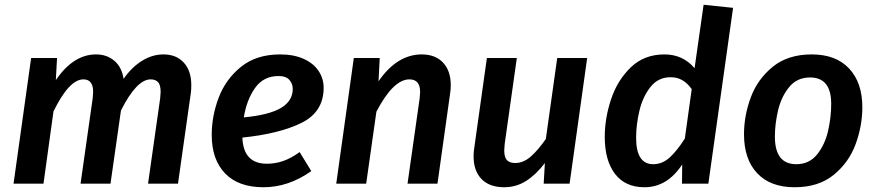

<svg xmlns="http://www.w3.org/2000/svg" viewBox="-20 -773 3688 808"><path d="M785 -415Q785 -393 783 -381L729 0H603L654 -359Q656 -379 656 -386Q656 -416 645 -427.5Q634 -439 614 -439Q555 -439 489 -308L445 0H319L370 -359Q372 -379 372 -386Q372 -439 331 -439Q271 -439 205 -304L163 0H37L111 -529H220L215 -436Q289 -544 384 -544Q430 -544 461.5 -517Q493 -490 500 -441Q534 -490 577.5 -517Q621 -544 668 -544Q722 -544 753.5 -509.5Q785 -475 785 -415Z M1000 -194Q1004 -84 1103 -84Q1139 -84 1172 -95.5Q1205 -107 1241 -133L1290 -53Q1194 15 1089 15Q983 15 927 -43.5Q871 -102 871 -205Q871 -285 900.5 -362.5Q930 -440 994.5 -492Q1059 -544 1159 -544Q1217 -544 1258.5 -525Q1300 -506 1321 -474Q1342 -442 1342 -404Q1342 -302 1249 -256Q1156 -210 1000 -194ZM1212 -399Q1212 -420 1198 -436.5Q1184 -453 1152 -453Q1089 -453 1053.5 -403Q1018 -353 1006 -279Q1112 -289 1162 -318.5Q1212 -348 1212 -399Z M1877 -414Q1877 -398 1874 -378L1821 0H1695L1746 -359Q1748 -379 1748 -386Q1748 -439 1703 -439Q1635 -439 1564 -303L1521 0H1395L1469 -529H1578L1573 -431Q1651 -544 1755 -544Q1812 -544 1844.5 -509.5Q1877 -475 1877 -414Z M1973 -115Q1973 -133 1976 -152L2029 -529H2155L2104 -168Q2102 -148 2102 -140Q2102 -111 2113.5 -99Q2125 -87 2148 -87Q2183 -87 2214 -114.5Q2245 -142 2277 -188L2325 -529H2451L2377 0H2268L2273 -87Q2236 -38 2194 -11.5Q2152 15 2102 15Q2040 15 2006.5 -19.5Q1973 -54 1973 -115Z M3065 -740 2961 0H2850L2851 -81Q2788 15 2692 15Q2611 15 2568 -41.5Q2525 -98 2525 -197Q2525 -275 2551.5 -355Q2578 -435 2634.5 -489.5Q2691 -544 2776 -544Q2854 -544 2903 -486L2941 -753ZM2657 -193Q2657 -82 2729 -82Q2767 -82 2798 -110Q2829 -138 2862 -190L2891 -398Q2873 -423 2851.5 -435.5Q2830 -448 2802 -448Q2750 -448 2717.5 -407Q2685 -366 2671 -307.5Q2657 -249 2657 -193Z M3111 -208Q3111 -286 3139.5 -363Q3168 -440 3232 -492Q3296 -544 3396 -544Q3498 -544 3553.5 -484.5Q3609 -425 3609 -322Q3609 -244 3581 -167Q3553 -90 3489 -37.5Q3425 15 3324 15Q3222 15 3166.5 -44Q3111 -103 3111 -208ZM3478 -336Q3478 -447 3389 -447Q3334 -447 3301 -406.5Q3268 -366 3254.5 -309Q3241 -252 3241 -198Q3241 -82 3331 -82Q3386 -82 3419 -123.5Q3452 -165 3465 -223Q3478 -281 3478 -336Z"/></svg>

Font: FiraGO Medium
Style: Italic
Weight: 500
Italic angle: -8°
Designer: bBox Type GmbH
Foundry: bBox Type GmbH
Version: Version 1.001